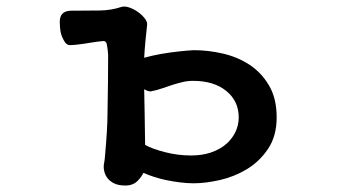

<svg xmlns="http://www.w3.org/2000/svg" viewBox="-20 -509 1040 593"><path d="M312 -156.2Q314 -261.7 314 -339.8Q313 -356 310.1 -371.1Q309.1 -377 306.4 -379.6Q303.7 -382.3 299.3 -382.3Q278.8 -380.4 260 -377.2Q241.2 -374 236.3 -373.5Q209.5 -369.6 196.3 -369.6Q187.5 -369.6 181.6 -377.4Q176.8 -383.8 172.6 -393.3Q168.5 -402.8 167 -411.1Q164.6 -426.3 164.6 -441.4Q164.6 -465.8 182.1 -472.7Q190.4 -476.1 201.2 -476.1H222.7Q252.9 -476.1 288.6 -476.6Q323.2 -477.1 354 -487.3Q358.4 -488.8 364.7 -488.8Q371.1 -488.8 380.9 -485.4Q402.3 -477.5 419.4 -460.9Q434.6 -445.8 434.6 -434.6Q427.7 -370.1 426.8 -354.2Q425.8 -338.4 425.3 -330.6Q471.7 -343.8 536.6 -350.6Q559.1 -353 578.6 -354H579.1Q623.5 -354 668.7 -343.5Q713.9 -333 750.5 -309.1Q787.1 -285.2 810.5 -245.6Q834.5 -205.6 834.5 -146.5Q834.5 -88.4 807.6 -48.8Q781.2 -9.8 742.2 13.7Q703.1 37.1 658.9 47.1Q614.7 57.1 578.1 57.1Q541 57.1 491.7 46.9Q455.6 39.1 422.9 24.9Q417.5 36.6 406.2 48.3Q392.1 64 367.2 64Q346.2 64 333 57.6Q307.6 45.4 301.8 19Q300.3 12.2 300.3 6.3Q300.3 0 301.8 -6.8Q303.2 -13.7 304.2 -25.9Q312 -112.8 312 -156.2ZM576.2 -259.3Q559.1 -259.3 543.5 -255.4Q526.9 -251.5 511 -246.3Q495.1 -241.2 482.9 -236.8Q463.4 -230 447.3 -227.1Q445.8 -226.6 444.6 -226.6Q443.4 -226.6 441.4 -227.1Q437.5 -227.5 432.9 -229.5Q428.2 -231.4 425.3 -233.4Q425.3 -230.5 426.8 -155.8Q428.2 -81.1 428.2 -61.5Q449.7 -49.3 489.3 -39.1Q528.8 -28.8 570.3 -28.8Q603.5 -28.8 630.4 -37.6Q663.6 -48.8 685.1 -70.3Q698.2 -83.5 706.5 -100.1Q717.3 -121.6 717.3 -146.5Q717.3 -196.8 679 -228Q640.6 -259.3 576.2 -259.3Z"/></svg>

Font: Bakudai
Style: Medium
Weight: 500
Version: Version 1.48